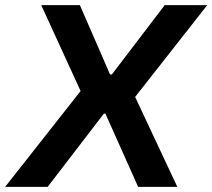

<svg xmlns="http://www.w3.org/2000/svg" viewBox="-44 -725 824 745"><path d="M-24 0 287 -395V-332L116 -705H266L383 -436H390L595 -705H760L464 -328L462 -388L644 0H492L365 -284H359L141 0Z"/></svg>

Font: Nunito Sans 6pt
Style: Bold Italic
Weight: 700
Italic angle: -9°
Version: Version 3.101;gftools[0.9.27]